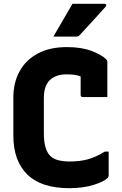

<svg xmlns="http://www.w3.org/2000/svg" viewBox="-20 -967 640 1007"><path d="M344 20Q196 20 123 -52Q50 -124 50 -256V-455Q50 -534 83 -593.5Q116 -653 178.5 -686.5Q241 -720 331 -720Q408 -720 461 -699.5Q514 -679 537 -656Q543 -650 543 -638V-458H414Q403 -458 403 -469V-566Q386 -573 368 -575Q350 -577 328 -577Q274 -577 242 -547.5Q210 -518 210 -452V-268Q210 -183 243 -150Q260 -133 286.5 -126.5Q313 -120 345 -120Q399 -120 441 -131.5Q483 -143 530 -172H550V-49Q550 -39 544 -33Q525 -14 470 3Q415 20 344 20ZM360 -947H529Q535 -947 537 -942.5Q539 -938 535 -933Q516 -912 501.5 -896Q487 -880 473 -864.5Q459 -849 441 -829.5Q423 -810 396 -781Q390 -775 380 -775H260Q286 -821 310 -861Q334 -901 360 -947Z"/></svg>

Font: Recursive Sn Lnr St XBd
Style: Regular
Weight: 800
Version: Version 1.079;hotconv 1.0.112;makeotfexe 2.5.65598; ttfautoh